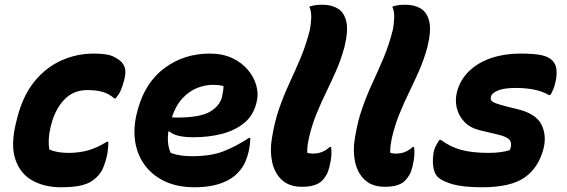

<svg xmlns="http://www.w3.org/2000/svg" viewBox="-20 -778 2390 810"><path d="M376 -552Q435 -552 461.5 -538Q488 -524 497 -511Q506 -499 508.5 -483Q511 -467 503 -437Q496 -411 489 -395.5Q482 -380 468 -363H462Q439 -383 412.5 -390.5Q386 -398 348 -398Q290 -398 251.5 -358Q213 -318 196 -252L193 -240Q181 -189 188 -147Q222 -133 269 -133Q313 -133 351 -143.5Q389 -154 431 -180H437Q437 -166 435.5 -149Q434 -132 430 -116Q420 -77 409 -57.5Q398 -38 377 -21Q358 -5 325.5 3.5Q293 12 237 12Q168 12 116.5 -16.5Q65 -45 44.5 -106.5Q24 -168 49 -266L53 -282Q77 -375 125.5 -434.5Q174 -494 239 -523Q304 -552 376 -552Z M865 -552Q919 -552 959.5 -533Q1000 -514 1026 -483Q1052 -452 1061.5 -416.5Q1071 -381 1063 -349L1061 -341Q1048 -290 1010 -259Q972 -228 917 -213.5Q862 -199 796 -199Q722 -199 695 -223H690Q687 -199 689 -176Q691 -153 700 -133Q722 -125 744 -122Q766 -119 790 -119Q870 -119 923.5 -140Q977 -161 1030 -196H1036Q1035 -161 1028 -135Q1018 -95 1002.5 -72.5Q987 -50 967 -34Q908 12 801 12Q727 12 673.5 -14Q620 -40 588.5 -84.5Q557 -129 549.5 -186.5Q542 -244 559 -307L562 -318Q593 -431 675 -491.5Q757 -552 865 -552ZM878 -420Q845 -420 812 -407Q779 -394 750.5 -364Q722 -334 705 -283Q716 -282 725 -282Q823 -282 864.5 -306Q906 -330 916 -367Q923 -398 923 -415Q915 -417 905 -418.5Q895 -420 878 -420Z M1287 -651Q1292 -675 1293 -702.5Q1294 -730 1285 -750Q1299 -755 1312.5 -756.5Q1326 -758 1342 -758Q1378 -758 1405 -742Q1432 -726 1441 -687Q1450 -648 1433 -579Q1418 -525 1398 -479.5Q1378 -434 1356.5 -390Q1335 -346 1315.5 -298.5Q1296 -251 1283 -195Q1280 -181 1278 -166.5Q1276 -152 1276 -134Q1285 -130 1300 -130Q1342 -130 1371 -158H1377Q1379 -142 1378 -123Q1377 -104 1370 -75Q1365 -54 1357 -40Q1349 -26 1338 -15Q1327 -4 1306.5 3Q1286 10 1254 10Q1200 10 1169 -19Q1138 -48 1128 -95Q1118 -142 1127 -194Q1138 -264 1158 -321Q1178 -378 1202 -429.5Q1226 -481 1248.5 -534.5Q1271 -588 1287 -651Z M1637 -651Q1642 -675 1643 -702.5Q1644 -730 1635 -750Q1649 -755 1662.5 -756.5Q1676 -758 1692 -758Q1728 -758 1755 -742Q1782 -726 1791 -687Q1800 -648 1783 -579Q1768 -525 1748 -479.5Q1728 -434 1706.5 -390Q1685 -346 1665.5 -298.5Q1646 -251 1633 -195Q1630 -181 1628 -166.5Q1626 -152 1626 -134Q1635 -130 1650 -130Q1692 -130 1721 -158H1727Q1729 -142 1728 -123Q1727 -104 1720 -75Q1715 -54 1707 -40Q1699 -26 1688 -15Q1677 -4 1656.5 3Q1636 10 1604 10Q1550 10 1519 -19Q1488 -48 1478 -95Q1468 -142 1477 -194Q1488 -264 1508 -321Q1528 -378 1552 -429.5Q1576 -481 1598.5 -534.5Q1621 -588 1637 -651Z M2042 -133Q2067 -133 2090.5 -136Q2114 -139 2131 -145Q2141 -169 2131.5 -185Q2122 -201 2078 -211L2006 -228Q1964 -238 1939.5 -263.5Q1915 -289 1907 -322.5Q1899 -356 1908 -391Q1922 -443 1960 -479Q1998 -515 2053.5 -533.5Q2109 -552 2174 -552Q2233 -552 2263.5 -545.5Q2294 -539 2310 -523Q2325 -508 2327.5 -485Q2330 -462 2324 -435Q2320 -415 2314 -401Q2308 -387 2302 -377H2296Q2265 -394 2230.5 -400.5Q2196 -407 2155 -407Q2108 -407 2081.5 -396.5Q2055 -386 2051 -370Q2047 -354 2062 -346.5Q2077 -339 2120 -328L2161 -318Q2241 -299 2264 -253Q2287 -207 2273 -151Q2252 -70 2193 -29Q2134 12 2014 12Q1935 12 1890.5 -0.5Q1846 -13 1827 -31Q1814 -44 1809 -68Q1804 -92 1808 -126Q1810 -145 1818 -161Q1826 -177 1834 -188H1840Q1878 -159 1924.5 -146Q1971 -133 2042 -133Z"/></svg>

Font: Recursive Sn Csl St XBd
Style: Italic
Weight: 800
Italic angle: -15°
Version: Version 1.079;hotconv 1.0.112;makeotfexe 2.5.65598; ttfautoh